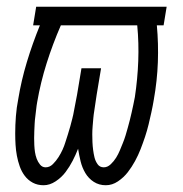

<svg xmlns="http://www.w3.org/2000/svg" viewBox="-20 -540 540 568"><path d="M109 8Q91 8 77 0.5Q63 -7 53.5 -19.5Q44 -32 38.5 -47.5Q33 -63 30 -79Q27 -95 26 -111.5Q25 -128 25 -145Q25 -170 27 -196Q29 -222 34 -247Q43 -302 59.5 -356.5Q76 -411 98 -465H78L87 -520H473L464 -465H444Q449 -411 447 -356Q445 -301 435 -245Q432 -227 428 -208.5Q424 -190 419.5 -171.5Q415 -153 409 -135Q403 -117 396 -99Q389 -81 379.5 -63.5Q370 -46 358 -30.5Q346 -15 329 -3.5Q312 8 293 8Q273 8 257.5 -2Q242 -12 232.5 -28Q223 -44 218.5 -62.5Q214 -81 211 -100Q204 -82 195 -64.5Q186 -47 174 -31Q162 -15 144.5 -3.5Q127 8 109 8ZM115 -45Q127 -45 136.5 -54.5Q146 -64 153 -75Q160 -86 165 -97Q170 -108 173.5 -119.5Q177 -131 181 -143Q185 -155 188 -166.5Q191 -178 194 -189.5Q197 -201 199 -213Q201 -225 203.5 -236.5Q206 -248 208 -260L221 -338H279L266 -260Q264 -248 262.5 -236.5Q261 -225 259 -213Q257 -201 256 -189.5Q255 -178 254 -166Q253 -154 253 -142.5Q253 -131 253.5 -119.5Q254 -108 255.5 -96.5Q257 -85 259.5 -74.5Q262 -64 268.5 -54.5Q275 -45 287 -45Q298 -45 307.5 -54Q317 -63 323.5 -73.5Q330 -84 334.5 -95Q339 -106 343.5 -117Q348 -128 351.5 -139.5Q355 -151 358 -162Q361 -173 364 -184.5Q367 -196 369.5 -207.5Q372 -219 374.5 -230.5Q377 -242 379 -253Q387 -306 389 -359.5Q391 -413 386 -465H160Q136 -410 118 -353Q100 -296 90 -238Q88 -227 87 -216.5Q86 -206 84.5 -195.5Q83 -185 82.5 -174Q82 -163 81.5 -152.5Q81 -142 81 -131.5Q81 -121 81.5 -110.5Q82 -100 83.5 -90Q85 -80 88.5 -70.5Q92 -61 98.5 -53Q105 -45 115 -45Z"/></svg>

Font: Iosevka Light
Style: Italic
Weight: 300
Italic angle: -9°
Monospace: yes
Designer: Belleve Invis
Foundry: Belleve Invis
Version: Version 32.5.0; ttfautohint (v1.8.4)